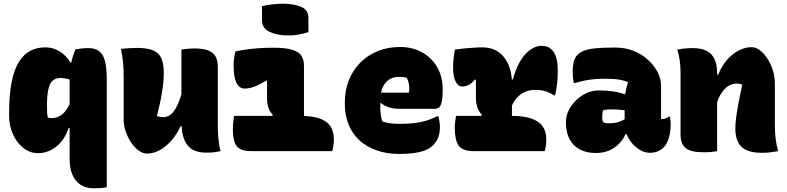

<svg xmlns="http://www.w3.org/2000/svg" viewBox="-20 -814 4240 1034"><path d="M386 -548Q401 -551 418.5 -553Q436 -555 456 -555Q490 -555 512 -540Q534 -525 544.5 -487.5Q555 -450 555 -385Q555 -325 555 -267Q555 -209 555 -151.5Q555 -94 555 -36.5Q555 21 555 80Q555 108 555 137Q555 166 555 194Q538 198 520.5 199Q503 200 484 200Q442 200 413 180.5Q384 161 369.5 126Q355 91 355 45Q355 -11 355 -67.5Q355 -124 355 -180.5Q355 -237 355 -293.5Q355 -350 355 -406Q355 -429 359.5 -455Q364 -481 371 -505.5Q378 -530 386 -548ZM379 -124H349Q335 -81 310 -51Q285 -21 252.5 -5Q220 11 185 11Q142 11 106.5 -16.5Q71 -44 50 -90.5Q29 -137 29 -191V-204Q29 -305 43 -373.5Q57 -442 83 -482.5Q109 -523 144.5 -541Q180 -559 223 -559Q254 -559 280 -548Q306 -537 326 -518.5Q346 -500 359 -477H379V-372Q364 -383 346 -388.5Q328 -394 305 -394Q279 -394 263 -379Q247 -364 240 -331Q233 -298 233 -244V-236Q233 -216 234 -203.5Q235 -191 238 -181Q243 -179 247.5 -178.5Q252 -178 258 -178Q283 -178 305.5 -191.5Q328 -205 346.5 -237Q365 -269 379 -323Z M718 -556Q770 -556 801.5 -544Q833 -532 847.5 -503Q862 -474 862 -423Q862 -397 859.5 -371Q857 -345 852.5 -316.5Q848 -288 841 -256.5Q834 -225 825 -189Q833 -186 841.5 -184.5Q850 -183 859 -183Q874 -183 889 -190.5Q904 -198 918 -217.5Q932 -237 945 -270.5Q958 -304 968 -356L966 -135H953Q932 -90 903 -57Q874 -24 840.5 -5.5Q807 13 771 13Q749 13 726.5 -3.5Q704 -20 686 -47Q668 -74 657 -106Q646 -138 646 -169Q646 -208 646 -246.5Q646 -285 646 -324Q646 -363 646 -401Q646 -445 642.5 -480Q639 -515 631 -551Q652 -553 674 -554.5Q696 -556 718 -556ZM1028 -553Q1075 -553 1102.5 -542Q1130 -531 1141.5 -509Q1153 -487 1153 -454Q1153 -397 1153 -342.5Q1153 -288 1153 -234Q1153 -180 1153 -127Q1153 -103 1155 -80Q1157 -57 1160 -37Q1163 -17 1168 0Q1156 2 1142.5 4.5Q1129 7 1115.5 7.5Q1102 8 1088 8Q1049 8 1019.5 -7Q990 -22 973.5 -59.5Q957 -97 957 -162Q957 -216 957 -280Q957 -344 957 -412Q957 -480 957 -547Q970 -549 982.5 -550.5Q995 -552 1006.5 -552.5Q1018 -553 1028 -553Z M1443 -181 1449 -196Q1432 -213 1425 -235.5Q1418 -258 1418 -286Q1418 -296 1418 -305Q1418 -314 1418 -323Q1418 -332 1418 -341Q1418 -350 1418 -359Q1418 -368 1418 -377L1414 -380Q1386 -363 1365 -353.5Q1344 -344 1328 -340.5Q1312 -337 1297 -337Q1277 -337 1263.5 -352.5Q1250 -368 1244 -396Q1238 -424 1238 -462Q1238 -480 1240.5 -499Q1243 -518 1248 -537Q1275 -543 1307 -547.5Q1339 -552 1376 -554.5Q1413 -557 1452 -557Q1516 -557 1552 -546.5Q1588 -536 1602.5 -515Q1617 -494 1617 -458Q1617 -429 1617 -399.5Q1617 -370 1617 -340.5Q1617 -311 1617 -281.5Q1617 -252 1617 -222.5Q1617 -193 1617 -164ZM1241 -190H1597Q1661 -190 1701 -176Q1741 -162 1759.5 -134Q1778 -106 1778 -64Q1778 -51 1776.5 -39.5Q1775 -28 1773.5 -18.5Q1772 -9 1769 0H1335Q1294 0 1272 -12.5Q1250 -25 1242 -52.5Q1234 -80 1234 -123Q1234 -135 1235 -146Q1236 -157 1237.5 -168Q1239 -179 1241 -190ZM1391 -781Q1404 -784 1418 -786.5Q1432 -789 1446.5 -790.5Q1461 -792 1475.5 -793Q1490 -794 1503 -794Q1562 -794 1601.5 -777.5Q1641 -761 1641 -717V-641Q1628 -637 1614.5 -633.5Q1601 -630 1587 -627.5Q1573 -625 1559 -624Q1545 -623 1533 -623Q1473 -623 1432 -642.5Q1391 -662 1391 -705Z M2135 -561Q2201 -561 2252.5 -532.5Q2304 -504 2334 -453Q2364 -402 2364 -334V-331Q2364 -284 2358 -262Q2352 -240 2343 -234Q2334 -228 2324 -228H2132Q2096 -228 2071.5 -237Q2047 -246 2032 -259L2012 -251L2014 -315H2181Q2183 -320 2183.5 -326Q2184 -332 2184 -339Q2184 -354 2180.5 -369Q2177 -384 2170 -395Q2161 -398 2151.5 -399Q2142 -400 2129 -400Q2082 -400 2055 -367Q2028 -334 2028 -269V-240Q2028 -218 2030.5 -198Q2033 -178 2039 -160Q2060 -153 2082.5 -150Q2105 -147 2133 -147Q2174 -147 2207 -150.5Q2240 -154 2271.5 -163Q2303 -172 2335 -188H2341Q2345 -172 2347 -158Q2349 -144 2349 -129Q2349 -94 2338 -69Q2327 -44 2306 -26Q2290 -12 2265.5 -3Q2241 6 2208 10.5Q2175 15 2131 15Q2062 15 2007.5 -4.5Q1953 -24 1915 -59Q1877 -94 1857 -144Q1837 -194 1837 -255V-263Q1837 -327 1858.5 -381.5Q1880 -436 1920 -476.5Q1960 -517 2014.5 -539Q2069 -561 2135 -561Z M2568 -180 2575 -196Q2564 -207 2557 -221Q2550 -235 2546.5 -251.5Q2543 -268 2543 -287Q2543 -303 2543 -319.5Q2543 -336 2543 -352Q2543 -368 2543 -383L2538 -386Q2520 -364 2503 -356Q2486 -348 2469 -348Q2448 -348 2434 -374.5Q2420 -401 2420 -452Q2420 -474 2422.5 -496.5Q2425 -519 2430 -547Q2442 -548 2454.5 -550Q2467 -552 2479 -553Q2491 -554 2504 -555Q2517 -556 2529.5 -557Q2542 -558 2554.5 -558.5Q2567 -559 2578 -559Q2612 -559 2638.5 -548Q2665 -537 2683.5 -518Q2702 -499 2714 -474.5Q2726 -450 2731.5 -423Q2737 -396 2737 -369Q2737 -343 2737 -317.5Q2737 -292 2737 -266.5Q2737 -241 2737 -215Q2737 -189 2737 -163ZM2726 -386H2742Q2768 -479 2810 -523Q2852 -567 2896 -567Q2914 -567 2927.5 -562Q2941 -557 2952 -546Q2968 -530 2976 -501.5Q2984 -473 2984 -430Q2984 -397 2980 -362Q2976 -327 2969 -301H2963Q2940 -316 2916 -323Q2892 -330 2863 -330Q2832 -330 2806 -318.5Q2780 -307 2760 -282.5Q2740 -258 2726 -221ZM2436 -190H2734Q2799 -190 2840.5 -176Q2882 -162 2902 -134Q2922 -106 2922 -64Q2922 -51 2921 -39.5Q2920 -28 2918 -18.5Q2916 -9 2913 0H2532Q2470 0 2449.5 -30.5Q2429 -61 2429 -126Q2429 -137 2430 -147.5Q2431 -158 2432.5 -169Q2434 -180 2436 -190Z M3540 -351Q3540 -337 3540 -322.5Q3540 -308 3540 -293Q3540 -278 3540 -263.5Q3540 -249 3540 -234Q3540 -219 3540 -204Q3540 -189 3540 -174Q3541 -174 3544 -173.5Q3547 -173 3549 -173Q3557 -173 3566 -176.5Q3575 -180 3581 -186H3587Q3589 -180 3590.5 -169Q3592 -158 3592 -144Q3592 -103 3581.5 -70.5Q3571 -38 3556 -22Q3539 -5 3520 2Q3501 9 3480 9Q3455 9 3431 -4Q3407 -17 3387 -39Q3367 -61 3355.5 -89.5Q3344 -118 3344 -148Q3344 -181 3344 -212.5Q3344 -244 3344 -277Q3344 -291 3346.5 -306.5Q3349 -322 3353 -338.5Q3357 -355 3362 -372Q3345 -379 3325.5 -383Q3306 -387 3285.5 -388.5Q3265 -390 3242 -390Q3212 -390 3185 -388Q3158 -386 3131 -380.5Q3104 -375 3076 -367H3070Q3067 -382 3065.5 -397.5Q3064 -413 3064 -430Q3064 -458 3069.5 -480.5Q3075 -503 3090 -519Q3105 -533 3127 -541.5Q3149 -550 3188 -554Q3227 -558 3293 -558Q3346 -558 3390.5 -540.5Q3435 -523 3468.5 -493Q3502 -463 3521 -426.5Q3540 -390 3540 -351ZM3223 -180Q3223 -162 3230 -156Q3237 -150 3259 -150Q3280 -150 3298 -153.5Q3316 -157 3333.5 -166Q3351 -175 3370 -189L3377 -91H3348Q3337 -64 3315 -41Q3293 -18 3261.5 -4Q3230 10 3189 10Q3138 10 3102 -9.5Q3066 -29 3047 -65Q3028 -101 3028 -151V-160Q3028 -190 3042.5 -219.5Q3057 -249 3082 -273.5Q3107 -298 3138.5 -312.5Q3170 -327 3203 -327Q3246 -327 3280.5 -322Q3315 -317 3341 -307.5Q3367 -298 3383 -285Q3392 -279 3397.5 -268Q3403 -257 3405.5 -241.5Q3408 -226 3408 -205Q3386 -213 3363 -217Q3340 -221 3318 -223Q3296 -225 3277 -225Q3263 -225 3251 -224Q3239 -223 3228 -220Q3225 -210 3224 -201Q3223 -192 3223 -182Z M4171 0Q4148 4 4127.5 6.5Q4107 9 4081 9Q4034 9 4002.5 -4.5Q3971 -18 3955.5 -47Q3940 -76 3940 -122Q3940 -145 3944.5 -181Q3949 -217 3957.5 -262Q3966 -307 3977 -357Q3972 -361 3964 -362.5Q3956 -364 3947 -364Q3931 -364 3915 -357.5Q3899 -351 3883.5 -335.5Q3868 -320 3854.5 -294Q3841 -268 3831 -229L3822 -412H3848Q3865 -456 3893 -489Q3921 -522 3956.5 -541Q3992 -560 4028 -560Q4051 -560 4073.5 -542.5Q4096 -525 4114 -496.5Q4132 -468 4142.5 -434Q4153 -400 4153 -365Q4153 -329 4153 -292.5Q4153 -256 4153 -219.5Q4153 -183 4153 -146Q4153 -103 4157 -68Q4161 -33 4171 0ZM3842 0Q3830 2 3818.5 3.5Q3807 5 3795 5.5Q3783 6 3771 6Q3735 6 3711 0.5Q3687 -5 3672.5 -17Q3658 -29 3651.5 -47Q3645 -65 3645 -91Q3645 -132 3645 -172.5Q3645 -213 3645 -254Q3645 -295 3645 -336.5Q3645 -378 3645 -420Q3645 -457 3640.5 -489.5Q3636 -522 3627 -547Q3641 -550 3655 -551.5Q3669 -553 3683 -554Q3697 -555 3710 -555Q3754 -555 3783 -541.5Q3812 -528 3827 -497.5Q3842 -467 3842 -419Q3842 -348 3842 -277Q3842 -206 3842 -136.5Q3842 -67 3842 0Z"/></svg>

Font: Recursive Monospace Casual Black
Style: Regular
Weight: 900
Version: Version 1.047